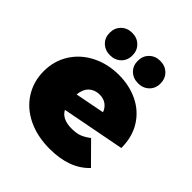

<svg xmlns="http://www.w3.org/2000/svg" viewBox="-211 -920 1074 1074"><g transform="rotate(45 326.5 -383.0)"><path d="M419.5 -166C403.2 -160 383 -157 359 -157C308.3 -157 274.7 -173 258 -205L632 -277C632 -335.7 618.7 -386.2 592 -428.5C565.3 -470.8 529.3 -502.8 484 -524.5C438.7 -546.2 389 -557 335 -557C275.7 -557 222.2 -545 174.5 -521C126.8 -497 89.3 -463.5 62 -420.5C34.7 -377.5 21 -328.7 21 -274C21 -220 34.7 -171.3 62 -128C89.3 -84.7 128 -50.8 178 -26.5C228 -2.2 286 10 352 10C456.7 10 536.3 -19.3 591 -78L473 -197C453.7 -182.3 435.8 -172 419.5 -166ZM272.5 -380C288.8 -395.3 310 -403 336 -403C356 -403 373.2 -397.8 387.5 -387.5C401.8 -377.2 412 -363.3 418 -346L243 -312C246.3 -342 256.2 -364.7 272.5 -380ZM155.5 -623.5C172.5 -607.2 194 -599 220 -599C246 -599 267.5 -607.2 284.5 -623.5C301.5 -639.8 310 -661 310 -687C310 -713 301.5 -734.3 284.5 -751C267.5 -767.7 246 -776 220 -776C194 -776 172.5 -767.7 155.5 -751C138.5 -734.3 130 -713 130 -687C130 -661 138.5 -639.8 155.5 -623.5ZM377.5 -623.5C394.5 -607.2 416 -599 442 -599C468 -599 489.5 -607.2 506.5 -623.5C523.5 -639.8 532 -661 532 -687C532 -713 523.5 -734.3 506.5 -751C489.5 -767.7 468 -776 442 -776C416 -776 394.5 -767.7 377.5 -751C360.5 -734.3 352 -713 352 -687C352 -661 360.5 -639.8 377.5 -623.5Z"/></g></svg>

Font: Montserrat Custom Black
Style: Regular
Weight: 900
Designer: Julieta Ulanovsky
Foundry: Julieta Ulanovsky
Version: Version 7.200